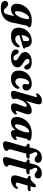

<svg xmlns="http://www.w3.org/2000/svg" viewBox="1704 -2512 1014 4559"><g transform="rotate(90 2210.5 -232.0)"><path d="M465.1 -10.4Q447 74 401.6 133.2Q356.3 192.3 284.3 223.3Q212.3 254.2 113.7 254.2Q34.3 254.2 -7.3 226.4Q-48.9 198.5 -48.9 153.6Q-48.9 123.6 -28.6 102.1Q-8.3 80.6 26.9 80.6Q53.3 80.6 74.8 96.4Q96.3 112.1 114.9 132.9Q133.5 153.7 151.4 169.5Q169.4 185.2 188.5 185.2Q208.4 185.2 225.1 175.5Q241.8 165.8 255 143.7Q268.3 121.7 277.2 85L341.4 -171.6L364.4 -157.7Q347.5 -105.3 314.2 -66.7Q280.9 -28.1 237.3 -7.3Q193.7 13.5 144.8 13.5Q102.3 13.5 72.3 -4.6Q42.3 -22.6 28.6 -59.2Q14.9 -95.9 20.9 -151.2Q26.2 -200 45.8 -247.5Q65.4 -295.1 98.5 -337Q131.5 -379 177.1 -411Q222.7 -443 280 -461.3Q337.3 -479.6 405 -479.6Q466.6 -479.6 506.4 -471.3Q546.3 -463.1 564.8 -448.9Q583.4 -434.7 581 -417.2Q579 -401.4 570.2 -394.7Q561.4 -387.9 552.1 -381.1Q542.8 -374.3 539.3 -358.1ZM196.4 -156.4Q193.5 -128.1 197.2 -111.5Q201 -95 209.1 -88Q217.2 -81 227.8 -81Q245.3 -81 264.1 -95.2Q282.9 -109.5 301.4 -135.1Q319.9 -160.7 336.3 -194.4Q352.6 -228.1 364.7 -267.8Q376.7 -307.5 382.3 -349.3Q387.9 -384.2 381.8 -400.1Q375.6 -416 358.9 -416Q337.3 -416 315.6 -400.8Q293.9 -385.6 274.1 -359.2Q254.3 -332.8 237.9 -299.3Q221.6 -265.7 210.8 -229Q200.1 -192.3 196.4 -156.4Z M674.2 -209.1Q674.2 -209.1 691.5 -214.4Q708.9 -219.8 736.7 -228.2Q764.6 -236.6 796.7 -246.5Q828.8 -256.4 859.6 -265.8Q890.4 -275.2 912.7 -282.4L895.5 -262.4Q900.8 -279.8 904 -303.5Q907.2 -327.2 907.6 -356.9Q907.6 -385.4 897.6 -402.3Q887.6 -419.1 869 -419.1Q852.1 -419.1 835 -405.7Q818 -392.3 803.1 -367.6Q788.3 -343 777.8 -308.8Q767.3 -274.7 763.5 -232.9Q757.5 -161.4 782.5 -124.7Q807.5 -88.1 859 -88.1Q886.3 -88.1 910.3 -97.7Q934.3 -107.3 954.7 -124.6Q975.1 -142 990.4 -165.4Q1003.5 -181.4 1012.4 -187Q1021.3 -192.7 1031.9 -192.3Q1044.3 -191.9 1051.7 -181.1Q1059.1 -170.3 1052.9 -146.5Q1043.2 -105.4 1010.6 -68.7Q978.1 -32.1 923 -9.3Q868 13.5 789.3 13.5Q714.6 13.5 668.3 -11.4Q622 -36.3 602.8 -82Q583.6 -127.8 588.8 -190.5Q594.1 -250.9 619.6 -303.3Q645 -355.8 686.9 -395.3Q728.8 -434.9 783.4 -457.2Q838 -479.5 901.2 -479.5Q951 -479.5 983 -462.3Q1015.1 -445.2 1032 -416Q1048.9 -386.9 1053.3 -349.9Q1054.9 -339.7 1058.7 -331.9Q1062.6 -324 1069.4 -322Q1076.8 -320.1 1080.8 -315.7Q1084.9 -311.3 1084.9 -303.2Q1084.9 -292.3 1076.1 -282.7Q1067.4 -273.1 1043.3 -266.2Q1020.5 -259.8 985.1 -249.6Q949.7 -239.3 908.6 -227.4Q867.5 -215.4 826.9 -203.5Q786.4 -191.5 752.8 -181.9Q719.3 -172.3 699.1 -166.3Q678.9 -160.3 678.9 -160.3Z M1309.4 -42.5Q1334.5 -42.5 1349.2 -55.9Q1363.9 -69.3 1363.9 -90.6Q1363.9 -105.3 1357.2 -117.9Q1350.6 -130.4 1332.1 -144.7Q1313.7 -159 1277.5 -179.2Q1236.7 -202.2 1212.3 -222.8Q1187.8 -243.4 1176.9 -266.8Q1166 -290.2 1166 -320.2Q1166 -363.3 1193.9 -399.4Q1221.8 -435.6 1274.9 -457.5Q1328 -479.5 1404.6 -479.5Q1464.4 -479.5 1503.5 -464.6Q1542.7 -449.8 1562.3 -424.1Q1581.9 -398.5 1581.9 -366.1Q1582.3 -334.8 1569.4 -318.2Q1556.6 -301.5 1533.7 -301.5Q1512.5 -301.5 1496.8 -315Q1481.2 -328.4 1464.9 -363.3Q1448.7 -394.4 1429.2 -410.2Q1409.8 -426 1383.8 -426Q1359 -426 1344.4 -413.1Q1329.9 -400.2 1329.9 -377.5Q1329.9 -363.7 1336.7 -350Q1343.5 -336.4 1362.2 -320Q1381 -303.6 1416.6 -281.3Q1461.6 -254.1 1486.1 -232Q1510.7 -209.9 1520 -187.4Q1529.4 -165 1529.4 -136.3Q1529.4 -92.5 1500.4 -58.7Q1471.4 -25 1419 -5.8Q1366.6 13.5 1295.7 13.5Q1228.7 13.5 1186.2 -3Q1143.8 -19.4 1123.9 -46.8Q1104 -74.2 1104 -106.5Q1104.8 -134.7 1117.6 -151.2Q1130.3 -167.7 1152.6 -167.7Q1178.3 -167.7 1195.3 -151.7Q1212.3 -135.8 1227.6 -103.5Q1245.9 -69.2 1265.5 -55.8Q1285.2 -42.5 1309.4 -42.5Z M1898.1 -417.4Q1876.2 -417.4 1854.5 -397.8Q1832.9 -378.2 1815.9 -341.8Q1798.9 -305.4 1791.5 -253.9Q1779.6 -169.8 1802 -129.8Q1824.4 -89.9 1871.8 -90Q1891.5 -90.1 1909.5 -97.5Q1927.6 -104.9 1943.5 -119Q1959.5 -133.1 1972.3 -152.8Q1987.4 -170.4 1996.3 -179.2Q2005.2 -188.1 2017.8 -187.7Q2030.5 -187.3 2036.8 -174.4Q2043.2 -161.6 2036.4 -137Q2028.4 -107 2009 -79.8Q1989.6 -52.6 1959.2 -31.6Q1928.8 -10.5 1887.6 1.5Q1846.4 13.5 1794.4 13.5Q1692 13.5 1642.9 -47.1Q1593.8 -107.7 1608.8 -216.7Q1616.5 -271.6 1641.6 -319.4Q1666.7 -367.2 1707.4 -403.2Q1748 -439.2 1801.9 -459.3Q1855.8 -479.5 1920.6 -479.5Q1976.2 -479.5 2012.1 -460.5Q2048.1 -441.5 2065.1 -411.6Q2082.2 -381.6 2080.2 -347.5Q2078.2 -305 2049.8 -281.9Q2021.5 -258.8 1988.3 -258.8Q1956.2 -258.8 1939.5 -273.4Q1922.9 -287.9 1923.3 -310.4Q1923.7 -328.1 1928.7 -343Q1933.7 -357.9 1934.1 -376.4Q1934.5 -394.3 1925.1 -405.9Q1915.7 -417.4 1898.1 -417.4Z M2309.2 -283.6 2395.5 -576.6Q2415.2 -642.8 2401.5 -681.1Q2387.8 -719.4 2324.2 -719.4Q2285.6 -719.4 2253.1 -707.8Q2220.6 -696.1 2196.1 -675.2Q2171.6 -654.3 2156.9 -626.3Q2147.6 -608.5 2148.1 -596.9Q2148.5 -585.3 2156.8 -581Q2163.5 -577.9 2170.5 -579.8Q2177.5 -581.6 2188.3 -590.4Q2198.4 -599.4 2205.2 -602.8Q2212 -606.1 2218.3 -606.1Q2229.5 -606.1 2232.4 -592.2Q2235.2 -578.3 2224.7 -542L2097.7 -97.4Q2087.7 -62.6 2088 -37.7Q2088.2 -12.8 2102.1 0.4Q2116 13.5 2146.1 13.5Q2210.8 13.5 2247.2 -4.3Q2283.7 -22.2 2283.7 -51.6Q2283.7 -68 2278.8 -80.4Q2273.9 -92.8 2273.9 -108.2Q2273.9 -118.6 2277.1 -132.8Q2280.4 -147.1 2286.7 -166.2Q2293.1 -185.3 2301.8 -209Q2315.3 -245.1 2332.4 -273.4Q2349.5 -301.6 2368.2 -321.1Q2387 -340.6 2405.4 -351Q2423.8 -361.3 2439.4 -361.3Q2461.8 -361.3 2465.1 -343.7Q2468.4 -326 2454.9 -287L2399.4 -129.1Q2384.3 -86 2385.4 -53.8Q2386.4 -21.6 2407.5 -4Q2428.6 13.5 2472.6 13.5Q2531.2 13.5 2575.5 -12Q2619.9 -37.6 2641.9 -79.6Q2651.2 -97.4 2650.7 -109Q2650.3 -120.6 2642 -124.9Q2635.3 -128.4 2628.3 -126.5Q2621.3 -124.7 2610.5 -115.5Q2600.4 -106.9 2593.6 -103.3Q2586.9 -99.8 2580.5 -99.8Q2569.4 -99.8 2565.8 -113.9Q2562.2 -128 2574.9 -163.8L2629.9 -320.2Q2646.6 -367.4 2645.7 -403.2Q2644.8 -439.1 2622.9 -459.2Q2601.1 -479.4 2554.7 -479.4Q2515.3 -479.4 2469.5 -461.3Q2423.7 -443.3 2379.2 -401.4Q2334.8 -359.6 2298.5 -287.4Z M3178.8 -163.4Q3169.4 -126.5 3172.9 -112.3Q3176.4 -98.2 3187 -98.2Q3193.6 -98.2 3200.2 -101.8Q3206.8 -105.4 3216.9 -113.9Q3227.7 -123.1 3234.7 -124.9Q3241.7 -126.8 3248.4 -123.3Q3256.7 -119 3257.1 -107.4Q3257.6 -95.8 3248.3 -78Q3226.7 -36.8 3183.7 -11.6Q3140.8 13.5 3093.4 13.5Q3053.4 13.5 3035.6 -6.5Q3017.9 -26.5 3017.9 -61.8Q3017.9 -74 3019.2 -87.6Q3020.5 -101.3 3023.3 -117.5Q3026.1 -133.7 3030.8 -153Q3035.5 -172.3 3042.2 -195.7L3054.7 -163.3Q3037.2 -108.8 3003.2 -69Q2969.2 -29.2 2925.2 -7.9Q2881.2 13.5 2832.8 13.5Q2768.5 13.5 2734 -27.6Q2699.5 -68.7 2709.3 -152.9Q2714.8 -201.3 2734.7 -248.5Q2754.6 -295.8 2787.9 -337.5Q2821.2 -379.3 2866.8 -411.1Q2912.4 -443 2969.5 -461.2Q3026.5 -479.4 3093.4 -479.4Q3155.3 -479.4 3195.3 -471Q3235.4 -462.6 3254.1 -448.2Q3272.9 -433.9 3270.5 -416.1Q3268.5 -400.5 3259.7 -393.6Q3251 -386.7 3241.7 -379.8Q3232.5 -372.9 3228.2 -356.9ZM2884.6 -156.1Q2880 -113.6 2889.2 -96.9Q2898.5 -80.3 2914.7 -80.3Q2931.3 -80.3 2949.7 -93.9Q2968.2 -107.6 2986.8 -132.6Q3005.5 -157.6 3022.4 -191.1Q3039.3 -224.7 3052.4 -265.2Q3065.4 -305.7 3072.5 -350Q3078.6 -384.6 3072.3 -400.3Q3066 -416 3049.1 -416Q3027 -416 3005.1 -400.7Q2983.2 -385.4 2963.3 -358.9Q2943.4 -332.3 2926.9 -298.7Q2910.4 -265.1 2899.5 -228.4Q2888.6 -191.7 2884.6 -156.1Z M3508.6 -348.8 3538.2 -428 3651.4 -427.6Q3673.5 -427.6 3685.5 -421.5Q3697.6 -415.3 3697.6 -398.5Q3697.6 -385 3687.9 -373.6Q3678.3 -362.2 3661.2 -355.5Q3644.2 -348.8 3621.6 -348.8ZM3342.2 -398.5Q3342.2 -412.1 3352.9 -420.7Q3363.5 -429.2 3384.6 -429.2H3433.9L3451.7 -507.9Q3474 -609.2 3527.8 -663.5Q3581.5 -717.7 3674.9 -717.7Q3734.5 -717.7 3764.8 -691.5Q3795.1 -665.2 3795.1 -629.9Q3795.1 -592.6 3773.8 -570.2Q3752.5 -547.8 3718.1 -547.8Q3697.1 -547.8 3678.9 -557.7Q3660.8 -567.6 3644.8 -580.3Q3628.8 -592.9 3613.9 -602.8Q3599 -612.7 3584 -612.7Q3567.6 -612.7 3557 -602.9Q3546.5 -593 3542.5 -576.4Q3539 -559.3 3547.6 -538.1Q3556.2 -516.8 3568.6 -493.3Q3581.1 -469.8 3588.6 -445.5Q3596.2 -421.1 3589.8 -397.8L3483.6 2.2Q3479.7 17.4 3478 29.2Q3476.4 40.9 3476.4 49.5Q3476.4 66 3486.2 76Q3496.1 86 3505.9 95.1Q3515.8 104.2 3515.8 119.1Q3515.8 140.6 3491.5 159.9Q3467.2 179.3 3429.1 191.3Q3391 203.4 3349.2 203.4Q3304.8 203.4 3292.3 173.2Q3279.8 143 3296.4 85.3L3402.9 -288.7Q3412.3 -321.9 3407.2 -336.9Q3402 -351.9 3379 -359.5Q3356.2 -371.1 3349.2 -380.1Q3342.2 -389 3342.2 -398.5ZM3881 -348.8 3910.6 -428 4023.8 -427.6Q4045.9 -427.6 4057.9 -421.5Q4070 -415.3 4070 -398.5Q4070 -385 4060.3 -373.6Q4050.7 -362.2 4033.6 -355.5Q4016.6 -348.8 3994 -348.8ZM3714.6 -398.5Q3714.6 -412.1 3725.2 -420.7Q3735.9 -429.2 3757 -429.2H3806.3L3824.1 -507.9Q3846.4 -609.2 3900.1 -663.5Q3953.9 -717.7 4047.3 -717.7Q4106.9 -717.7 4137.2 -691.5Q4167.5 -665.2 4167.5 -629.9Q4167.5 -592.6 4146.2 -570.2Q4124.9 -547.8 4090.5 -547.8Q4069.5 -547.8 4051.3 -557.7Q4033.2 -567.6 4017.2 -580.3Q4001.2 -592.9 3986.3 -602.8Q3971.4 -612.7 3956.4 -612.7Q3940 -612.7 3929.4 -602.9Q3918.9 -593 3914.9 -576.4Q3911.4 -559.3 3920 -538.1Q3928.6 -516.8 3941 -493.3Q3953.5 -469.8 3961 -445.5Q3968.6 -421.1 3962.2 -397.8L3856 2.2Q3852.1 17.4 3850.4 29.2Q3848.8 40.9 3848.8 49.5Q3848.8 66 3858.6 76Q3868.5 86 3878.3 95.1Q3888.2 104.2 3888.2 119.1Q3888.2 140.6 3863.9 159.9Q3839.6 179.3 3801.5 191.3Q3763.4 203.4 3721.6 203.4Q3677.2 203.4 3664.7 173.2Q3652.2 143 3668.8 85.3L3775.3 -288.7Q3784.7 -321.9 3779.5 -336.9Q3774.4 -351.9 3751.4 -359.5Q3728.6 -371.1 3721.6 -380.1Q3714.6 -389 3714.6 -398.5Z M4151.9 -384.5 4125.6 -392.8Q4114.5 -397.4 4109.3 -405.3Q4104 -413.2 4104 -423.1Q4104 -437.2 4115.7 -445.3Q4127.4 -453.4 4147.1 -453.4H4175.7Q4193.4 -453.4 4207.6 -461Q4221.8 -468.6 4235.8 -483L4304.7 -558.6Q4315.3 -569.7 4325.8 -574Q4336.4 -578.4 4348.7 -578.4Q4363.9 -578.4 4371.1 -570.8Q4378.4 -563.2 4378.4 -550.5Q4378.4 -543 4376.3 -529.7Q4374.3 -516.5 4369.4 -499.5L4274.7 -170.2Q4263.1 -129.8 4270.3 -114.4Q4277.5 -99.1 4302.4 -99.1Q4319.7 -99.1 4335.5 -107.3Q4351.3 -115.5 4368.9 -134.6Q4377.6 -143.8 4383.7 -147.2Q4389.8 -150.7 4396.7 -150.7Q4405.4 -150.7 4410.7 -144.5Q4416 -138.4 4414.4 -127.4Q4411.6 -104.6 4393.8 -80Q4376 -55.4 4346.2 -34.1Q4316.4 -12.9 4277 0.3Q4237.7 13.5 4191.4 13.5Q4145.8 13.5 4121.8 -5Q4097.7 -23.5 4094.8 -60.9Q4091.8 -98.4 4108.7 -155.8L4159.8 -324.4Q4169.1 -354.9 4167 -367.4Q4164.9 -379.8 4151.9 -384.5ZM4301.5 -383 4322.9 -450.6H4445.9Q4470.3 -450.6 4470.3 -427.7Q4470.3 -407 4453.6 -395Q4437 -383 4408.8 -383Z"/></g></svg>

Font: Fraunces
Style: Italic
Weight: 900
Italic angle: -16°
Version: Version 1.000;[0bf87f6ff]